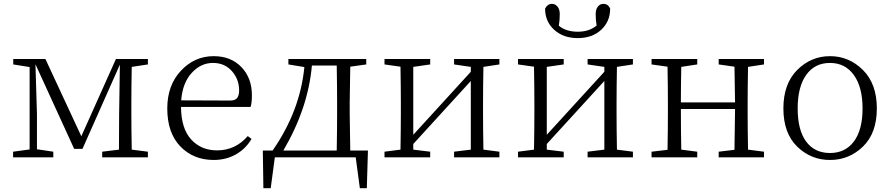

<svg xmlns="http://www.w3.org/2000/svg" viewBox="-20 -817 4624 997"><path d="M748 -482.4 664.1 -469.7Q662.1 -360.4 662.1 -284.2V-226.6Q662.1 -149.4 664.1 -40L748 -29.3V0H510.7V-29.3L597.7 -40L598.6 -223.6L602.5 -481.4L408.2 -43.9H365.2L164.1 -483.4L171.9 -224.6V-42L256.8 -29.3V0H47.9V-29.3L133.8 -41V-468.8L48.8 -482.4V-510.7H215.8L402.3 -109.4L582 -510.7H748Z M920.9 -295.9 1174.8 -294.9Q1201.2 -294.9 1211.4 -308.1Q1221.7 -321.3 1221.7 -347.7Q1221.7 -405.3 1184.1 -447.8Q1146.5 -490.2 1085.9 -490.2Q1022.5 -490.2 975.1 -438Q927.7 -385.7 920.9 -295.9ZM1281.2 -261.7H919.9Q920.9 -149.4 972.7 -92.8Q1024.4 -36.1 1107.4 -36.1Q1202.1 -36.1 1266.6 -110.4L1286.1 -95.7Q1255.9 -43.9 1204.6 -15.1Q1153.3 13.7 1089.8 13.7Q984.4 13.7 916.5 -56.6Q848.6 -127 848.6 -253.9Q848.6 -374 919.4 -449.7Q990.2 -525.4 1089.8 -525.4Q1178.7 -525.4 1233.4 -468.8Q1288.1 -412.1 1288.1 -322.3Q1288.1 -282.2 1281.2 -261.7Z M1451.2 -35.2H1728.5Q1730.5 -144.5 1730.5 -226.6V-284.2Q1730.5 -367.2 1728.5 -476.6H1599.6Q1580.1 -254.9 1451.2 -35.2ZM1798.8 -35.2H1890.6L1884.8 160.2H1848.6L1827.1 0H1407.2L1385.7 160.2H1347.7L1344.7 -35.2H1395.5Q1538.1 -240.2 1560.5 -468.8L1477.5 -482.4V-510.7H1881.8V-482.4L1798.8 -470.7Q1795.9 -306.6 1795.9 -284.2V-226.6Q1795.9 -199.2 1798.8 -35.2Z M2573.2 -482.4 2490.2 -469.7Q2488.3 -360.4 2488.3 -284.2V-226.6Q2488.3 -149.4 2490.2 -40L2573.2 -29.3V0H2337.9V-29.3L2424.8 -40V-396.5L2126 -69.3V-40L2213.9 -29.3V0H1976.6V-29.3L2059.6 -40Q2061.5 -149.4 2061.5 -226.6V-284.2Q2061.5 -361.3 2059.6 -470.7L1976.6 -482.4V-510.7H2213.9V-482.4L2126 -469.7V-117.2L2424.8 -444.3V-469.7L2337.9 -482.4V-510.7H2573.2Z M2980.5 -619.1Q2905.3 -619.1 2857.9 -662.1Q2810.5 -705.1 2810.5 -772.5Q2823.2 -796.9 2845.7 -796.9Q2863.3 -796.9 2875 -782.7Q2886.7 -768.6 2886.7 -743.2Q2886.7 -710.9 2881.8 -683.6Q2918.9 -652.3 2980.5 -652.3Q3040 -652.3 3078.1 -684.6Q3073.2 -711.9 3073.2 -743.2Q3073.2 -768.6 3084.5 -782.7Q3095.7 -796.9 3113.3 -796.9Q3137.7 -796.9 3148.4 -772.5Q3148.4 -705.1 3101.6 -662.1Q3054.7 -619.1 2980.5 -619.1ZM3266.6 -482.4 3183.6 -469.7Q3181.6 -360.4 3181.6 -284.2V-226.6Q3181.6 -149.4 3183.6 -40L3266.6 -29.3V0H3031.2V-29.3L3118.2 -40V-396.5L2819.3 -69.3V-40L2907.2 -29.3V0H2669.9V-29.3L2752.9 -40Q2754.9 -149.4 2754.9 -226.6V-284.2Q2754.9 -361.3 2752.9 -470.7L2669.9 -482.4V-510.7H2907.2V-482.4L2819.3 -469.7V-117.2L3118.2 -444.3V-469.7L3031.2 -482.4V-510.7H3266.6Z M3947.3 -482.4 3864.3 -469.7Q3862.3 -360.4 3862.3 -284.2V-226.6Q3862.3 -149.4 3864.3 -40L3947.3 -29.3V0H3711.9V-29.3L3793.9 -39.1Q3796.9 -206.1 3796.9 -251H3515.6Q3515.6 -149.4 3517.6 -40L3600.6 -29.3V0H3363.3V-29.3L3446.3 -39.1Q3448.2 -150.4 3448.2 -226.6V-284.2Q3448.2 -361.3 3446.3 -470.7L3363.3 -482.4V-510.7H3600.6V-482.4L3517.6 -469.7Q3515.6 -364.3 3515.6 -285.2H3796.9Q3796.9 -309.6 3793.9 -470.7L3711.9 -482.4V-510.7H3947.3Z M4461.4 -56.2Q4389.6 13.7 4290 13.7Q4190.4 13.7 4119.1 -56.2Q4047.9 -126 4047.9 -253.9Q4047.9 -381.8 4119.6 -453.6Q4191.4 -525.4 4290 -525.4Q4388.7 -525.4 4460.9 -453.6Q4533.2 -381.8 4533.2 -253.9Q4533.2 -126 4461.4 -56.2ZM4290 -22.5Q4369.1 -22.5 4414.1 -82.5Q4459 -142.6 4459 -253.9Q4459 -365.2 4413.6 -427.7Q4368.2 -490.2 4290 -490.2Q4210.9 -490.2 4166.5 -428.2Q4122.1 -366.2 4122.1 -253.9Q4122.1 -141.6 4166 -82Q4210 -22.5 4290 -22.5Z"/></svg>

Font: GenYoMin TW TTF Light
Style: Regular
Weight: 300
Version: Version 1.300